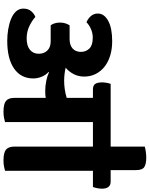

<svg xmlns="http://www.w3.org/2000/svg" viewBox="104 -972 878 1127"><g transform="rotate(90 543.5 -408.0)"><path d="M982 -514V2Q972 5 956.5 8Q941 11 921 11Q875 11 857.5 -4Q840 -19 840 -53V-514H696V2Q686 5 670.5 8Q655 11 635 11Q589 11 571.5 -4Q554 -19 554 -53V-237Q545 -235 535 -234.5Q525 -234 513 -234Q484 -234 454.5 -240Q425 -246 404 -256L402 -253Q419 -239 429.5 -214Q440 -189 440 -164Q440 -92 382.5 -51.5Q325 -11 219 -11Q186 -11 152.5 -16.5Q119 -22 91.5 -33Q64 -44 47 -62Q30 -80 30 -106Q30 -134 45.5 -152Q61 -170 79 -176Q101 -156 133.5 -140.5Q166 -125 205 -125Q248 -125 271.5 -144Q295 -163 295 -196Q295 -227 276 -246.5Q257 -266 222 -266H128Q121 -275 116.5 -289Q112 -303 112 -320Q112 -338 116.5 -352Q121 -366 128 -377H208Q244 -377 264 -394.5Q284 -412 284 -444Q284 -473 264.5 -493Q245 -513 201 -513Q174 -513 150 -502.5Q126 -492 110 -476Q87 -486 73 -503Q59 -520 59 -543Q59 -580 101.5 -603.5Q144 -627 221 -627Q267 -627 305 -615.5Q343 -604 370.5 -582.5Q398 -561 413.5 -530.5Q429 -500 429 -463Q429 -428 414 -400Q399 -372 377 -354Q392 -350 413 -347.5Q434 -345 453 -345Q504 -345 554 -360V-514H504Q481 -514 472 -527.5Q463 -541 463 -568Q463 -579 465.5 -594Q468 -609 472 -618H840V-818Q847 -821 867.5 -824Q888 -827 905 -827Q942 -827 960 -815.5Q978 -804 978 -767V-618H1046Q1087 -618 1087 -566Q1087 -555 1084 -539Q1081 -523 1077 -514Z"/></g></svg>

Font: Baloo 2
Style: Bold
Weight: 700
Designer: Sarang Kulkarni and Ek Type
Foundry: Ek Type
Version: Version 1.640;hotconv 1.0.111;makeotfexe 2.5.65597; ttfautoh